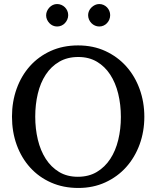

<svg xmlns="http://www.w3.org/2000/svg" viewBox="-20 -911 771 947"><path d="M691.9 -335Q691.9 -262.2 668.5 -198.2Q645 -134.3 602.3 -86.7Q559.6 -39.1 499.5 -11.5Q439.5 16.1 366.2 16.1Q292.5 16.1 232.2 -10.5Q171.9 -37.1 128.9 -84.5Q85.9 -131.8 62.5 -196Q39.1 -260.3 39.1 -335.9Q39.1 -409.2 62 -473.1Q85 -537.1 127.4 -584.7Q169.9 -632.3 230.2 -659.7Q290.5 -687 365.2 -687Q439.5 -687 499.8 -659.2Q560.1 -631.3 602.8 -583.5Q645.5 -535.6 668.7 -471.7Q691.9 -407.7 691.9 -335ZM576.2 -334Q576.2 -395 563 -449Q549.8 -502.9 523.4 -543.2Q497.1 -583.5 457.8 -606.7Q418.5 -629.9 366.2 -629.9Q312 -629.9 272 -606.4Q231.9 -583 205.6 -542.7Q179.2 -502.4 166.5 -449Q153.8 -395.5 153.8 -335.9Q153.8 -275.9 166.7 -221.9Q179.7 -168 205.8 -127.4Q231.9 -86.9 271.2 -63Q310.5 -39.1 363.8 -39.1Q418 -39.1 457.8 -63Q497.6 -86.9 523.9 -127.2Q550.3 -167.5 563.2 -220.9Q576.2 -274.4 576.2 -334ZM523.4 -836.4Q523.4 -825.2 519.3 -814.9Q515.1 -804.7 507.8 -796.9Q500.5 -789.1 490.7 -784.7Q481 -780.3 469.7 -780.3Q458.5 -780.3 448.5 -784.7Q438.5 -789.1 430.9 -796.9Q423.3 -804.7 418.9 -814.9Q414.6 -825.2 414.6 -836.4Q414.6 -846.7 418.9 -856.7Q423.3 -866.7 431.2 -874.3Q439 -881.8 448.7 -886.5Q458.5 -891.1 469.7 -891.1Q481 -891.1 490.7 -886.7Q500.5 -882.3 507.8 -874.8Q515.1 -867.2 519.3 -857.2Q523.4 -847.2 523.4 -836.4ZM316.4 -836.4Q316.4 -825.2 312 -814.9Q307.6 -804.7 300.3 -796.9Q293 -789.1 283 -784.7Q272.9 -780.3 261.7 -780.3Q250.5 -780.3 240.7 -784.7Q231 -789.1 223.6 -796.9Q216.3 -804.7 211.9 -814.5Q207.5 -824.2 207.5 -835.4Q207.5 -846.2 211.9 -856.2Q216.3 -866.2 223.6 -874Q231 -881.8 240.7 -886.5Q250.5 -891.1 261.7 -891.1Q272.9 -891.1 283 -886.7Q293 -882.3 300.3 -875Q307.6 -867.7 312 -857.7Q316.4 -847.7 316.4 -836.4Z"/></svg>

Font: Tagmukay Beta
Style: Regular
Weight: 400
Designer: Peter Martin
Foundry: SIL International
Version: Version 2.000; dev 82b92eM